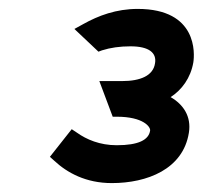

<svg xmlns="http://www.w3.org/2000/svg" viewBox="-20 -860 455 431"><path d="M102 -499C131 -472 173 -449 231 -449C310 -449 391 -480 404 -562C410 -599 391 -626 363 -642C388 -658 408 -685 414 -720C417 -739 424 -840 289 -840C241 -840 201 -825 167 -806L147 -795L201 -744L209 -747C228 -753 249 -756 273 -756C315 -756 332 -741 328 -718C324 -690 295 -678 254 -678H203L233 -598H242C302 -598 318 -575 317 -567C314 -546 291 -534 242 -534C204 -534 174 -547 153 -562L141 -570L92 -508Z"/></svg>

Font: Charger Pro
Style: BlkObl
Weight: 900
Designer: Jasper
Foundry: Cannot Into Space Fonts
Version: Version 1.09